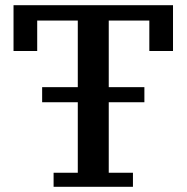

<svg xmlns="http://www.w3.org/2000/svg" viewBox="-20 -718 717 738"><path d="M186 -54H279V-325H142V-383H279V-639H123V-522H32V-698H645V-522H554V-639H398V-383H535V-325H398V-54H491V0H186Z"/></svg>

Font: IBM Plex Serif Medium
Style: Regular
Weight: 500
Designer: Mike Abbink, Paul van der Laan, Pieter van Rosmalen
Foundry: Bold Monday
Version: Version 2.5